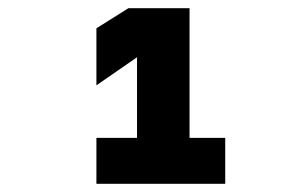

<svg xmlns="http://www.w3.org/2000/svg" viewBox="-20 -928 740 468"><path d="M215 -480V-592H314V-872L380 -834L215 -720V-859L293 -908H442V-592H529V-480Z"/></svg>

Font: Martian Mono
Style: Bold
Weight: 700
Designer: Roman Shamin
Foundry: Evil Martians
Version: Version 1.000